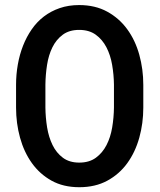

<svg xmlns="http://www.w3.org/2000/svg" viewBox="-20 -741 640 770"><path d="M554.7 -309.6Q554.7 -246.6 538.6 -188.7Q522.5 -130.9 490.5 -86.7Q458.5 -42.5 410.4 -16.4Q362.3 9.8 297.9 9.8Q233.9 9.8 186.5 -16.6Q139.2 -43 107.7 -87.2Q76.2 -131.3 60.3 -189Q44.4 -246.6 44.4 -309.6V-400.4Q44.4 -442.4 51.5 -482.4Q58.6 -522.5 72.5 -557.9Q86.4 -593.3 107.2 -623.3Q127.9 -653.3 156 -674.8Q184.1 -696.3 219.5 -708.5Q254.9 -720.7 297.4 -720.7Q361.8 -720.7 409.9 -694.3Q458 -668 490.2 -623.8Q522.5 -579.6 538.6 -521.5Q554.7 -463.4 554.7 -400.4ZM437 -401.4Q436.5 -441.4 429.7 -481Q422.9 -520.5 406.7 -551.5Q390.6 -582.5 364 -601.8Q337.4 -621.1 297.4 -621.1Q257.8 -621.1 231.7 -601.8Q205.6 -582.5 190.2 -551.3Q174.8 -520 168.7 -480.7Q162.6 -441.4 162.1 -401.4V-309.6Q162.6 -269.5 168.9 -230.2Q175.3 -190.9 190.7 -159.4Q206.1 -127.9 232.2 -108.4Q258.3 -88.9 297.9 -88.9Q337.9 -88.9 364.5 -108.4Q391.1 -127.9 407.2 -159.2Q423.3 -190.4 429.9 -230Q436.5 -269.5 437 -309.6Z"/></svg>

Font: TypoPRO Roboto Mono
Style: Regular
Weight: 500
Designer: Google
Version: Version 2.000986; 2015; ttfautohint (v1.3)